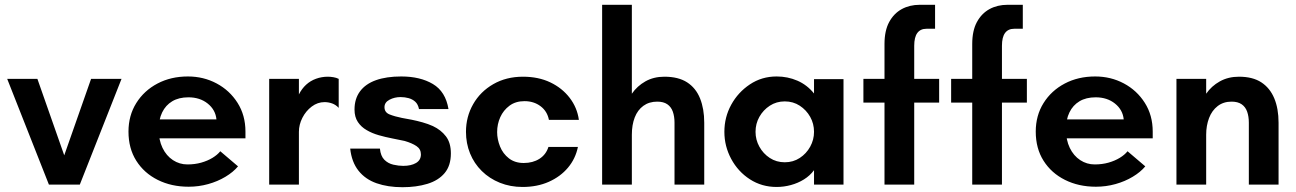

<svg xmlns="http://www.w3.org/2000/svg" viewBox="-20 -770 5407 801"><path d="M184 0 10 -441H136L248 -122L360 -441H487L313 0Z M767 9Q695 9 638 -19.5Q581 -48 548.5 -99.5Q516 -151 516 -221Q516 -288 548.5 -340Q581 -392 637 -421.5Q693 -451 764 -451Q829 -451 883.5 -422Q938 -393 971 -341Q1004 -289 1004 -221V-193H616V-272H883Q879 -312 846.5 -338Q814 -364 766 -364Q726 -364 698.5 -347.5Q671 -331 656.5 -301Q642 -271 642 -231Q642 -186 658 -153Q674 -120 701.5 -102Q729 -84 762 -84Q793 -84 819.5 -91.5Q846 -99 866.5 -111.5Q887 -124 899 -139L973 -76Q953 -52 920.5 -32.5Q888 -13 848.5 -2Q809 9 767 9Z M1103 0V-441H1227V-376Q1239 -400 1257 -416.5Q1275 -433 1298.5 -441.5Q1322 -450 1348 -450Q1358 -450 1370.5 -448Q1383 -446 1393 -441V-320Q1381 -333 1365.5 -338.5Q1350 -344 1334 -344Q1305 -344 1280.5 -325.5Q1256 -307 1241.5 -278.5Q1227 -250 1227 -220V0Z M1659 11Q1598 11 1551 -5.5Q1504 -22 1475.5 -58Q1447 -94 1441 -150H1565Q1568 -119 1583.5 -103.5Q1599 -88 1621 -83Q1643 -78 1662 -78Q1695 -78 1715.5 -90Q1736 -102 1736 -126Q1736 -148 1717.5 -160.5Q1699 -173 1668 -182Q1645 -187 1616.5 -192.5Q1588 -198 1560 -206Q1532 -214 1510 -227Q1487 -240 1473 -261Q1459 -282 1459 -313Q1459 -358 1482 -389Q1505 -420 1548.5 -435.5Q1592 -451 1654 -451Q1733 -451 1786 -419.5Q1839 -388 1851 -315H1728Q1724 -335 1712.5 -345.5Q1701 -356 1685 -360.5Q1669 -365 1651 -365Q1626 -365 1605 -354Q1584 -343 1584 -323Q1584 -301 1605.5 -292.5Q1627 -284 1657 -278Q1675 -275 1697.5 -270.5Q1720 -266 1743 -259.5Q1766 -253 1786 -244Q1820 -228 1840.5 -201Q1861 -174 1861 -130Q1861 -79 1835 -48Q1809 -17 1763 -3Q1717 11 1659 11Z M2160 10Q2109 10 2065.5 -7.5Q2022 -25 1990 -56.5Q1958 -88 1941 -130Q1924 -172 1924 -220Q1924 -283 1954 -335.5Q1984 -388 2038 -419Q2092 -450 2162 -450Q2226 -450 2275.5 -426.5Q2325 -403 2356.5 -362Q2388 -321 2395 -270H2270Q2263 -306 2235 -327Q2207 -348 2168 -348Q2131 -348 2105.5 -329Q2080 -310 2067 -281Q2054 -252 2054 -219Q2054 -189 2066 -159Q2078 -129 2103 -109.5Q2128 -90 2165 -90Q2203 -90 2230.5 -107.5Q2258 -125 2268 -157H2391Q2381 -108 2349.5 -70.5Q2318 -33 2269.5 -11.5Q2221 10 2160 10Z M2492 0V-750H2616V-379Q2638 -411 2672.5 -430.5Q2707 -450 2752 -450Q2810 -450 2846.5 -426.5Q2883 -403 2900.5 -359.5Q2918 -316 2918 -258V0H2794V-258Q2794 -284 2787 -304Q2780 -324 2764 -335Q2748 -346 2722 -346Q2688 -346 2664 -328.5Q2640 -311 2628 -280Q2616 -249 2616 -208V0Z M3220 10Q3158 10 3108.5 -22Q3059 -54 3030.5 -107Q3002 -160 3002 -220Q3002 -281 3030.5 -333Q3059 -385 3108.5 -418Q3158 -451 3220 -451Q3266 -451 3306.5 -433.5Q3347 -416 3376 -380V-440H3499V0H3376V-60Q3359 -37 3334 -21.5Q3309 -6 3279.5 2Q3250 10 3220 10ZM3254 -93Q3289 -93 3316.5 -111Q3344 -129 3360 -158Q3376 -187 3376 -220Q3376 -254 3360 -282.5Q3344 -311 3316.5 -329Q3289 -347 3254 -347Q3219 -347 3191.5 -329Q3164 -311 3148 -282.5Q3132 -254 3132 -220Q3132 -187 3148 -158Q3164 -129 3191.5 -111Q3219 -93 3254 -93Z M3670 0V-342H3582V-441H3670V-586Q3670 -642 3689.5 -678Q3709 -714 3742 -732Q3775 -750 3817 -750H3881V-650H3845Q3820 -650 3807 -632.5Q3794 -615 3794 -579V-441H3898V-342H3794V0Z M4036 0V-342H3948V-441H4036V-586Q4036 -642 4055.5 -678Q4075 -714 4108 -732Q4141 -750 4183 -750H4247V-650H4211Q4186 -650 4173 -632.5Q4160 -615 4160 -579V-441H4264V-342H4160V0Z M4552 9Q4480 9 4423 -19.5Q4366 -48 4333.5 -99.5Q4301 -151 4301 -221Q4301 -288 4333.5 -340Q4366 -392 4422 -421.5Q4478 -451 4549 -451Q4614 -451 4668.5 -422Q4723 -393 4756 -341Q4789 -289 4789 -221V-193H4401V-272H4668Q4664 -312 4631.5 -338Q4599 -364 4551 -364Q4511 -364 4483.5 -347.5Q4456 -331 4441.5 -301Q4427 -271 4427 -231Q4427 -186 4443 -153Q4459 -120 4486.5 -102Q4514 -84 4547 -84Q4578 -84 4604.5 -91.5Q4631 -99 4651.5 -111.5Q4672 -124 4684 -139L4758 -76Q4738 -52 4705.5 -32.5Q4673 -13 4633.5 -2Q4594 9 4552 9Z M4888 0V-441H5012V-379Q5034 -411 5069 -430.5Q5104 -450 5149 -450Q5206 -450 5242 -426.5Q5278 -403 5296 -360Q5314 -317 5314 -258V0H5190V-258Q5190 -284 5183 -304Q5176 -324 5160 -335Q5144 -346 5118 -346Q5084 -346 5060 -327.5Q5036 -309 5024 -277.5Q5012 -246 5012 -208V0Z"/></svg>

Font: Teachers SemiBold
Style: Regular
Weight: 600
Version: Version 1.001